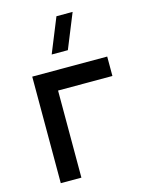

<svg xmlns="http://www.w3.org/2000/svg" viewBox="-119 -867 714 940"><g transform="rotate(-15 237.5 -397.5)"><path d="M190 -620H272L343 -795H261ZM174.5 0V-441.5H450V-540H70V0Z"/></g></svg>

Font: Manrope SemiBold
Style: Regular
Weight: 600
Designer: Mikhail Sharanda
Foundry: Mikhail Sharanda
Version: Version 4.505